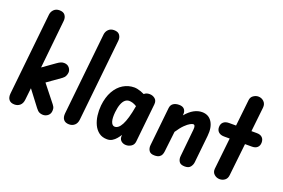

<svg xmlns="http://www.w3.org/2000/svg" viewBox="-124 -1424 2734 1854"><g transform="rotate(20 1243.0 -497.0)"><path d="M117 0Q78 0 59.5 -23.2Q41 -46.5 45.5 -88.5L134 -930Q137.5 -961 159.2 -982.5Q181 -1004 216 -1004Q257 -1004 274.5 -979.8Q292 -955.5 288.5 -922L237 -424L361.5 -512.5Q383 -528 399.8 -535Q416.5 -542 434 -541Q468 -540 486.5 -516.8Q505 -493.5 503 -468Q502 -451.5 493.5 -433Q485 -414.5 465.5 -400.5L326.5 -302L464 -128.5Q480.5 -108 483 -91Q485.5 -74 482.5 -57Q477.5 -30.5 456.2 -15.2Q435 0 409.5 0Q388 0 371 -8.5Q354 -17 335.5 -41.5L213.5 -202L200 -79.5Q196 -40.5 173 -20.2Q150 0 117 0Z M678 0Q639 0 620.5 -23.2Q602 -46.5 606.5 -88.5L695 -930Q698.5 -961 720.2 -982.5Q742 -1004 777 -1004Q818 -1004 835.5 -979.8Q853 -955.5 849.5 -922L761 -79.5Q757 -40.5 734 -20.2Q711 0 678 0Z M1072 10Q1022 10 988 -15.2Q954 -40.5 934.2 -82.2Q914.5 -124 908 -175Q901.5 -226 906.5 -277Q916 -365.5 950.5 -426.8Q985 -488 1037 -519.5Q1089 -551 1150 -551Q1165 -551 1182.2 -547.5Q1199.5 -544 1218 -537.5Q1236.5 -531 1256 -521.5L1263.5 -527.5Q1273 -535 1285.2 -538Q1297.5 -541 1311 -541Q1342.5 -541 1366.5 -521.5Q1390.5 -502 1386.5 -463L1345 -66.5Q1341.5 -33 1316.5 -16.5Q1291.5 0 1263 0Q1232 0 1211 -19.2Q1190 -38.5 1194 -75.5L1194.5 -80Q1181 -58.5 1163.5 -37.8Q1146 -17 1123.5 -3.5Q1101 10 1072 10ZM1056.5 -262.5Q1053.5 -233 1054.5 -208.5Q1055.5 -184 1061.2 -166.2Q1067 -148.5 1076.8 -139Q1086.5 -129.5 1100.5 -129.5Q1118.5 -129.5 1135.8 -143Q1153 -156.5 1169 -186.2Q1185 -216 1199.2 -264.8Q1213.5 -313.5 1225.5 -383.5L1226 -386.5Q1202.5 -401 1183.2 -406.5Q1164 -412 1148.5 -412Q1124.5 -412 1105.8 -395.8Q1087 -379.5 1074.5 -346.5Q1062 -313.5 1056.5 -262.5Z M1555 0Q1514 0 1498.5 -24.2Q1483 -48.5 1486.5 -80.5L1528 -476Q1531.5 -509 1554.5 -525Q1577.5 -541 1614 -541Q1651 -541 1668.2 -520.8Q1685.5 -500.5 1682.5 -468L1681.5 -457.5Q1723 -506.5 1764.2 -528.8Q1805.5 -551 1846.5 -551Q1915 -551 1949.2 -497Q1983.5 -443 1974 -353.5L1944.5 -71.5Q1942 -46 1924.8 -23Q1907.5 0 1867.5 0Q1823 0 1807.8 -24.2Q1792.5 -48.5 1796 -80.5L1824.5 -363Q1827 -386.5 1822.5 -399.2Q1818 -412 1805 -412Q1795.5 -412 1774.8 -401Q1754 -390 1725 -361.8Q1696 -333.5 1660.5 -280.5L1636 -69Q1634.5 -53.5 1627.8 -37.5Q1621 -21.5 1604.2 -10.8Q1587.5 0 1555 0Z M2225 0Q2193 0 2168.8 -21.5Q2144.5 -43 2148 -79.5L2183 -402H2126Q2089 -402 2068.5 -420.5Q2048 -439 2048 -471Q2048 -504 2068.5 -522.5Q2089 -541 2126 -541H2198L2227.5 -811.5Q2230.5 -844 2255 -861Q2279.5 -878 2305.5 -878Q2339.5 -878 2363.5 -854.5Q2387.5 -831 2383.5 -792L2356 -541H2412Q2447.5 -541 2467 -522.5Q2486.5 -504 2486.5 -471Q2486.5 -439 2467 -420.5Q2447.5 -402 2412 -402H2340.5L2304 -69Q2300.5 -35 2277.8 -17.5Q2255 0 2225 0Z"/></g></svg>

Font: Edu SA Hand
Style: Bold
Weight: 700
Designer: Tina and Corey Anderson, Eben Sorkin, Mirko Velimirovic
Foundry: Google for Education
Version: Version 2.000